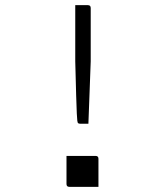

<svg xmlns="http://www.w3.org/2000/svg" viewBox="-20 -720 640 745"><path d="M323 -240H290Q285 -240 282 -243Q281 -245 280 -251Q279 -257 278 -279.5Q277 -302 275.5 -350Q274 -398 272 -482V-700H321Q332 -700 332 -689V-482Q330 -417 327.5 -360Q325 -303 323 -240ZM362 5H249Q238 5 238 -6V-115H351Q362 -115 362 -104Z"/></svg>

Font: Recursive Mn Lnr St Lt
Style: Regular
Weight: 300
Monospace: yes
Version: Version 1.079;hotconv 1.0.112;makeotfexe 2.5.65598; ttfautoh